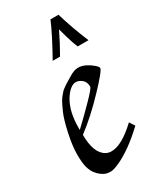

<svg xmlns="http://www.w3.org/2000/svg" viewBox="-162 -664 603 725"><g transform="rotate(-30 140.0 -302.0)"><path d="M116.9 -468Q166 -555.7 188 -607.9H222.9Q242.7 -540.5 272.9 -468H225.8Q216.1 -491 207.6 -521.1Q199.2 -551.3 197 -559.1Q175.3 -513.9 148.9 -468ZM145.5 -383.3Q169.2 -397.9 185.4 -397.9Q201.7 -397.9 217.4 -390.3Q233.2 -382.6 246.1 -371.6Q259 -360.6 259 -354.7Q259 -348.9 241.9 -328.2Q224.9 -307.6 199.2 -280.8Q136.2 -214.1 75.9 -168.9Q75.9 -87.9 116.2 -66.4Q126.5 -61 138.9 -61Q184.1 -61 248 -121.1Q249.3 -122.6 250 -123L264.9 -100.1Q194.8 -33.9 135.7 -7.3Q110.8 3.9 98.4 3.9Q85.9 3.9 77.3 1Q68.6 -2 58.2 -9.6Q47.9 -17.3 39.6 -28.6Q31.2 -39.8 25.6 -58.7Q20 -77.6 20 -115Q20 -152.3 31.5 -205Q43 -257.6 54.9 -283.8Q66.9 -310.1 72 -319.1Q77.1 -328.1 83.1 -335.3Q89.1 -342.5 93.3 -347.3Q97.4 -352.1 104.9 -357.4Q112.3 -362.8 115.7 -365.1Q119.1 -367.4 128.1 -372.7Q137 -377.9 145.5 -383.3ZM75 -190.9Q75.2 -191.2 89 -204.2Q102.8 -217.3 118.7 -232.8Q134.5 -248.3 151.4 -265.6Q190.9 -305.4 190.9 -313Q190.9 -334.2 177.7 -344.6Q164.6 -355 151.9 -355Q139.2 -355 126.2 -344.2Q113.3 -333.5 101.6 -314.5Q75 -270.5 75 -199Z"/></g></svg>

Font: Linden Hill
Style: Italic
Weight: 400
Italic angle: -5.60001°
Version: Version 1.201